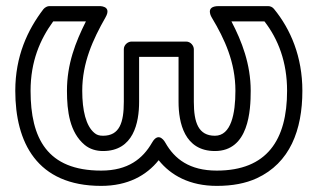

<svg xmlns="http://www.w3.org/2000/svg" viewBox="-20 -573 1046 628"><path d="M689 -15C600 -15 551 -53 521 -106C521 -106 500 -147 477 -106C447 -54 399 -15 311 -15C134 -15 80 -121 80 -276C80 -372 111 -444 154 -503H261C227 -435 199 -364 199 -276C199 -209 208 -140 257 -99C274 -85 295 -79 317 -79C417 -79 435 -172 435 -240V-387H564V-240C564 -172 583 -79 683 -79C794 -79 800 -212 800 -276C800 -363 771 -438 737 -503H845C890 -445 919 -370 919 -276C919 -115 853 -15 689 -15ZM30 -276C30 -108 100 35 311 35C398 35 459 1 499 -49C539 1 601 35 689 35C740 35 783 27 820 10C928 -40 969 -147 969 -276C969 -387 931 -477 876 -544C871 -550 864 -553 857 -553H695C648 -553 673 -515 673 -515C715 -445 750 -369 750 -276C750 -201 736 -129 683 -129C629 -129 614 -172 614 -240V-412C614 -423 604 -437 589 -437H410C399 -437 385 -427 385 -412V-240C385 -172 371 -129 317 -129C304 -129 296 -132 289 -138C261 -161 249 -212 249 -276C249 -368 284 -444 325 -516C348 -556 303 -553 303 -553H141C135 -553 127 -549 122 -543C70 -475 30 -389 30 -276Z"/></svg>

Font: Asimov
Style: XWidOu
Weight: 500
Designer: Google
Version: Version 2.000980; 2014